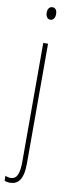

<svg xmlns="http://www.w3.org/2000/svg" viewBox="-108 -755 390 1029"><g transform="rotate(10 87.5 -241.0)"><path d="M64 -690C64 -672 72 -656 89 -656C105 -656 115 -670 115 -691C115 -707 109 -724 90 -724C70 -724 64 -706 64 -690ZM27 242C69 242 100 216 100 125V-527H74V117C74 184 62 216 26 216C16 216 5 213 -2 209V236C4 239 13 242 27 242Z"/></g></svg>

Font: Noto Sans Sinhala ExtraCondensed Thin
Style: Regular
Weight: 100
Width: 2
Designer: Jelle Bosma - Monotype Design Team
Foundry: Monotype Imaging Inc.
Version: Version 2.006